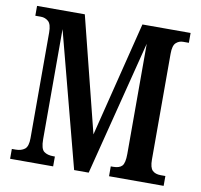

<svg xmlns="http://www.w3.org/2000/svg" viewBox="-79 -798 925 883"><g transform="rotate(10 383.0 -357.0)"><path d="M24 0V-46H42Q68 -46 84 -58.5Q100 -71 100 -110V-603Q100 -642 85 -655Q70 -668 50 -668H24V-714H247L382 -177L516 -714H741V-668H714Q695 -668 681 -655Q667 -642 667 -604V-110Q667 -72 680.5 -59Q694 -46 719 -46H741V0H486V-46H497Q526 -46 538.5 -59.5Q551 -73 551 -116V-630L391 0H323L158 -629V-115Q158 -70 174 -58Q190 -46 217 -46H225V0Z"/></g></svg>

Font: Noto Serif Myanmar ExtraCondensed SemiBold
Style: Regular
Weight: 600
Width: 2
Designer: Ben Mitchell and the Monotype Design Team
Foundry: Monotype Imaging Inc.
Version: Version 2.106; ttfautohint (v1.8.4.7-5d5b)